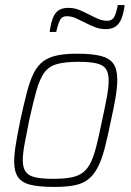

<svg xmlns="http://www.w3.org/2000/svg" viewBox="-20 -730 518 758"><path d="M194 8Q135 8 100.5 -0.5Q66 -9 51 -31Q36 -53 36 -92Q36 -121 42.5 -160.5Q49 -200 60 -254Q74 -319 86 -365Q98 -411 113 -441Q128 -471 150 -487.5Q172 -504 204.5 -511Q237 -518 285 -518Q344 -518 378.5 -509Q413 -500 428 -478Q443 -456 443 -415Q443 -387 436.5 -347Q430 -307 418 -254Q405 -189 393 -143.5Q381 -98 365.5 -68.5Q350 -39 328.5 -22Q307 -5 274.5 1.5Q242 8 194 8ZM190 -24Q233 -24 261 -29.5Q289 -35 307.5 -49Q326 -63 338.5 -89Q351 -115 361 -155.5Q371 -196 383 -254Q395 -309 402 -347.5Q409 -386 409 -412Q409 -442 398 -458Q387 -474 360.5 -480Q334 -486 289 -486Q237 -486 205 -477Q173 -468 155 -443.5Q137 -419 124 -373Q111 -327 95 -254Q84 -200 77 -161.5Q70 -123 70 -97Q70 -68 81.5 -52Q93 -36 119 -30Q145 -24 190 -24ZM176 -604Q181 -640 189.5 -660.5Q198 -681 212.5 -690Q227 -699 250 -699Q273 -699 293.5 -690.5Q314 -682 335 -671Q352 -662 368.5 -655Q385 -648 404 -648Q422 -648 430.5 -662.5Q439 -677 445 -710H472Q468 -676 459 -655Q450 -634 435 -624.5Q420 -615 397 -615Q375 -615 354.5 -623Q334 -631 313 -642Q297 -650 279.5 -658Q262 -666 243 -666Q225 -666 217 -651Q209 -636 202 -604Z"/></svg>

Font: Saira SemiCondensed Thin
Style: Italic
Weight: 250
Width: 4
Italic angle: -12°
Designer: Hector Gatti with collaboration of the Omnibus-Type team
Foundry: Omnibus-Type
Version: Version 1.101